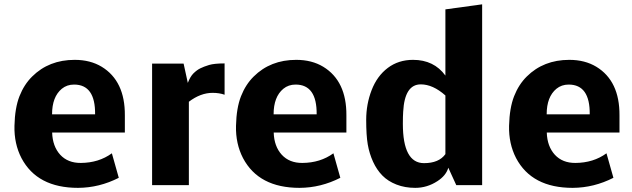

<svg xmlns="http://www.w3.org/2000/svg" viewBox="-20 -863 2948 895"><path d="M423.3 -330.1Q424.8 -468.8 325.2 -468.8Q292 -468.8 268.1 -449.2Q222.7 -411.6 222.7 -330.1ZM501.5 -148.4 533.7 -34.2Q442.9 12.2 343.8 12.7Q153.3 12.7 80.1 -126Q45.4 -192.9 47.4 -276.4Q49.3 -359.9 70.8 -414.6Q92.3 -469.2 129.9 -506.3Q208 -584 328.1 -584Q400.9 -584 454.1 -551.8Q563 -485.4 562 -325.2V-245.1H223.1Q225.1 -180.7 260.7 -141.6Q296.4 -103 356.9 -103.5Q440.4 -104 501.5 -148.4Z M855.5 -476.6Q866.7 -505.9 881.8 -521Q898.4 -537.1 913.6 -544.4Q930.2 -552.7 954.6 -560.1Q979 -567.4 1026.9 -567.4V-421.4Q1002 -430.2 971.2 -430.2Q915 -430.2 860.4 -388.7V0H689V-566.4H835.9Z M1456.1 -330.1Q1457.5 -468.8 1357.9 -468.8Q1324.7 -468.8 1300.8 -449.2Q1255.4 -411.6 1255.4 -330.1ZM1534.2 -148.4 1566.4 -34.2Q1475.6 12.2 1376.5 12.7Q1186 12.7 1112.8 -126Q1078.1 -192.9 1080.1 -276.4Q1082 -359.9 1103.5 -414.6Q1125 -469.2 1162.6 -506.3Q1240.7 -584 1360.8 -584Q1433.6 -584 1486.8 -551.8Q1595.7 -485.4 1594.7 -325.2V-245.1H1255.9Q1257.8 -180.7 1293.5 -141.6Q1329.1 -103 1389.6 -103.5Q1473.1 -104 1534.2 -148.4Z M1905.3 -584Q2002.9 -584 2056.2 -510.7V-819.3L2227.5 -842.8V0H2106.9L2069.8 -81.1Q2059.1 -44.4 2019 -18.6Q1971.2 12.7 1915.5 12.7Q1867.7 12.7 1828.1 -2.7Q1788.6 -18.1 1762.5 -44.7Q1736.3 -71.3 1719 -109.1Q1701.7 -147 1694.3 -189.5Q1687 -231.9 1687 -304.7Q1687 -377.4 1712.4 -443.1Q1737.8 -508.8 1787.6 -546.4Q1837.4 -584 1905.3 -584ZM1857.9 -286.1Q1857.9 -102.5 1956.5 -102.5Q2025.9 -102.5 2056.2 -144.5V-418Q1998 -469.7 1941.4 -469.7Q1866.2 -469.7 1859.4 -342.3Q1857.9 -320.8 1857.9 -286.1Z M2729 -330.1Q2730.5 -468.8 2630.9 -468.8Q2597.7 -468.8 2573.7 -449.2Q2528.3 -411.6 2528.3 -330.1ZM2807.1 -148.4 2839.4 -34.2Q2748.5 12.2 2649.4 12.7Q2459 12.7 2385.7 -126Q2351.1 -192.9 2353 -276.4Q2355 -359.9 2376.5 -414.6Q2397.9 -469.2 2435.5 -506.3Q2513.7 -584 2633.8 -584Q2706.5 -584 2759.8 -551.8Q2868.7 -485.4 2867.7 -325.2V-245.1H2528.8Q2530.8 -180.7 2566.4 -141.6Q2602.1 -103 2662.6 -103.5Q2746.1 -104 2807.1 -148.4Z"/></svg>

Font: Nobile-bold
Style: Bold
Weight: 700
Version: Version 1.000;PS 001.000;hotconv 1.0.38